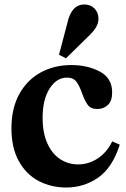

<svg xmlns="http://www.w3.org/2000/svg" viewBox="-20 -826 563 856"><path d="M298 -536Q370 -536 425 -507Q480 -478 480 -414Q480 -376 461 -358Q442 -340 414 -340Q385 -340 371.5 -358Q358 -376 346 -410Q334 -444 320.5 -462Q307 -480 279 -480Q232 -480 201 -431Q170 -382 170 -301Q170 -233 191.5 -186Q213 -139 249 -116Q285 -93 328 -93Q375 -93 415.5 -119.5Q456 -146 480 -195H482L514 -181Q481 -78 417.5 -34Q354 10 275 10Q208 10 152.5 -19Q97 -48 64 -107.5Q31 -167 31 -254Q31 -344 66.5 -407.5Q102 -471 162.5 -503.5Q223 -536 298 -536ZM274 -566 243 -582 280 -722Q298 -806 356 -806Q384 -806 401.5 -788Q419 -770 419 -742Q419 -722 407 -702.5Q395 -683 370 -660Z"/></svg>

Font: Minipax
Style: Bold
Weight: 600
Designer: Raphaël Ronot, Igor Stepanchenko (Cyrillic)
Foundry: steppetype
Version: Version 1.002